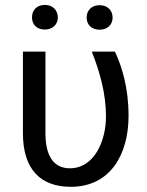

<svg xmlns="http://www.w3.org/2000/svg" viewBox="-20 -734 586 765"><path d="M71.3 -528.3V-204.1C71.3 -55.2 145 10.3 262.2 10.3C419.4 10.3 492.2 -118.7 492.2 -272C492.2 -383.8 466.3 -467.3 438 -528.3H345.7C377.4 -448.2 401.9 -362.8 402.3 -271C402.3 -169.9 354.5 -63.5 258.3 -63.5C202.1 -63.5 161.1 -101.1 161.1 -203.1V-528.3ZM107.4 -664.6C107.4 -637.2 126 -616.2 158.7 -616.2C190.4 -616.2 210.4 -637.2 210.4 -664.6C210.4 -692.9 190.4 -714.4 158.7 -714.4C126 -714.4 107.4 -692.9 107.4 -664.6ZM325.2 -664.1C325.2 -636.2 344.2 -615.7 377 -615.7C408.7 -615.7 428.7 -636.2 428.7 -664.1C428.7 -691.9 408.7 -713.4 377 -713.4C344.2 -713.4 325.2 -691.9 325.2 -664.1Z"/></svg>

Font: Bert Sans
Style: Regular
Weight: 400
Designer: Christian Robertson (Google), Cristiano Sobral
Foundry: Google, Cristiano Sobral
Version: Version 3.101